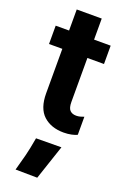

<svg xmlns="http://www.w3.org/2000/svg" viewBox="-174 -691 686 1040"><g transform="rotate(20 168.5 -171.5)"><path d="M0 -409.4V-515.1H316.9V-409.4ZM76.7 -153.3V-460.2L77.1 -474.4V-636.5H221.2V-156.2Q221.2 -121.3 234.3 -108Q247.3 -94.7 270.5 -94.7Q281.7 -94.7 293 -97.5Q304.2 -100.3 314.7 -104.5V-0.5Q303.5 5.4 282.7 9.9Q262 14.4 237.8 14.4Q165 14.4 120.8 -26.1Q76.7 -66.7 76.7 -153.3ZM62.3 291.5Q77.6 236.3 87.2 199.3Q96.7 162.4 108.6 94.7L254.6 93.5L187.7 293Z"/></g></svg>

Font: RobotoFlex
Style: Regular
Weight: 400
Designer: Berlow after Robertson
Foundry: Google
Version: Version 2.136